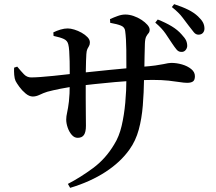

<svg xmlns="http://www.w3.org/2000/svg" viewBox="-20 -847 1040 925"><path d="M853 -597Q840 -597 830.5 -608.5Q821 -620 809 -638Q796 -658 778 -684.5Q760 -711 728 -738L740 -753Q778 -738 807 -720.5Q836 -703 855 -681Q871 -664 876.5 -652Q882 -640 882 -625Q881 -613 873 -604.5Q865 -596 853 -597ZM307 39Q367 8 428 -37Q489 -82 530 -151Q554 -189 566 -240.5Q578 -292 583.5 -351.5Q589 -411 589 -472Q589 -551 588.5 -606Q588 -661 583 -698Q581 -716 563 -723.5Q545 -731 511 -737L510 -755Q530 -764 548.5 -770.5Q567 -777 584 -777Q603 -777 623.5 -770Q644 -763 661.5 -751.5Q679 -740 690 -727.5Q701 -715 701 -704Q701 -693 695.5 -687Q690 -681 684.5 -671Q679 -661 678 -636Q677 -608 676.5 -577Q676 -546 675.5 -518.5Q675 -491 674 -469Q673 -401 668 -338.5Q663 -276 648.5 -222.5Q634 -169 604 -127Q561 -66 488 -18.5Q415 29 318 58ZM354 -183Q338 -183 325.5 -197.5Q313 -212 306 -232.5Q299 -253 299 -271Q299 -286 303.5 -305.5Q308 -325 312 -358Q316 -391 316 -446Q316 -470 316 -497.5Q316 -525 315.5 -552Q315 -579 313.5 -600.5Q312 -622 309 -633Q305 -651 288 -659Q271 -667 238 -674L237 -691Q253 -699 271.5 -704.5Q290 -710 306 -710Q320 -710 338 -704.5Q356 -699 373 -689.5Q390 -680 401.5 -668Q413 -656 413 -643Q413 -632 409 -625.5Q405 -619 401 -611Q397 -603 396 -586Q395 -574 394.5 -553Q394 -532 393.5 -507.5Q393 -483 393 -461Q393 -416 393 -374Q393 -332 393.5 -297.5Q394 -263 394 -241Q394 -211 384.5 -197Q375 -183 354 -183ZM138 -382Q121 -382 103.5 -396.5Q86 -411 73 -429Q60 -447 55 -457Q50 -468 48.5 -486Q47 -504 48 -521L63 -526Q81 -504 95.5 -489Q110 -474 130 -474Q147 -474 175.5 -476Q204 -478 237.5 -481.5Q271 -485 301.5 -488.5Q332 -492 351 -494Q382 -497 424 -501.5Q466 -506 511 -510.5Q556 -515 596 -518.5Q636 -522 662 -525Q703 -528 728 -531.5Q753 -535 767 -538Q781 -541 789.5 -542.5Q798 -544 805 -544Q831 -544 857 -536.5Q883 -529 901 -514.5Q919 -500 919 -480Q919 -461 909.5 -454.5Q900 -448 882 -448Q867 -448 845.5 -451.5Q824 -455 792 -458.5Q760 -462 715 -462Q679 -462 631.5 -459Q584 -456 533.5 -451.5Q483 -447 436.5 -442Q390 -437 356 -433Q309 -427 271.5 -419.5Q234 -412 208 -405Q189 -399 171.5 -390.5Q154 -382 138 -382ZM936 -680Q923 -680 913.5 -692Q904 -704 890 -722Q876 -740 859 -763Q842 -786 808 -813L819 -827Q859 -814 887 -800Q915 -786 934 -768Q951 -752 958 -738.5Q965 -725 965 -709Q965 -697 957.5 -688.5Q950 -680 936 -680Z"/></svg>

Font: Noto Serif HK ExtraLight SemiBold
Style: Regular
Weight: 600
Version: Version 2.002-H1;hotconv 1.1.0;makeotfexe 2.6.0